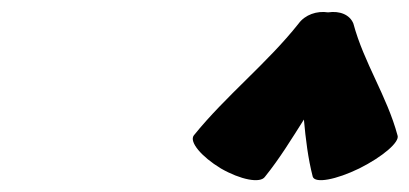

<svg xmlns="http://www.w3.org/2000/svg" viewBox="-20 -1065 695 326"><path d="M430 -765C455 -796 475 -829 496 -862C499 -829 503 -796 511 -765C515 -753 551 -760 590 -779C630 -799 659 -824 655 -835C637 -902 598 -958 580 -1025C574 -1040 557 -1047 537 -1044C518 -1047 498 -1040 487 -1025C434 -958 363 -902 309 -835C301 -824 322 -799 355 -779C388 -760 422 -753 430 -765Z"/></svg>

Font: Nupuram Black Oblique
Style: Regular
Weight: 900
Designer: Santhosh Thottingal (santhosh.thottingal@gmail.com)
Foundry: SMC
Version: Version 1.000